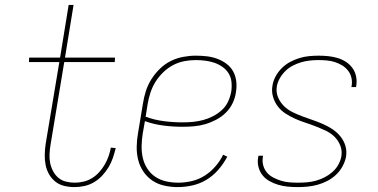

<svg xmlns="http://www.w3.org/2000/svg" viewBox="-20 -755 1540 783"><path d="M284 8Q262 8 241.5 3Q221 -2 205.5 -14.5Q190 -27 180 -44.5Q170 -62 166 -82.5Q162 -103 162.5 -124.5Q163 -146 166 -167L222 -502H98L99 -520H225L260 -735H280L245 -520H449L448 -502H242L186 -164Q183 -146 182 -127Q181 -108 184.5 -90.5Q188 -73 196.5 -57Q205 -41 218 -30Q231 -19 248.5 -14.5Q266 -10 285 -10Q303 -10 321.5 -14.5Q340 -19 356 -29Q372 -39 385 -53.5Q398 -68 407.5 -84.5Q417 -101 423 -118.5Q429 -136 432 -153L452 -151Q447 -131 440.5 -111.5Q434 -92 423 -73.5Q412 -55 397 -39Q382 -23 363.5 -12Q345 -1 324.5 3.5Q304 8 284 8Z M705 8Q677 8 650 2Q623 -4 601.5 -18.5Q580 -33 565 -55Q550 -77 543.5 -103Q537 -129 537.5 -157Q538 -185 543 -213L563 -333Q567 -359 575 -384Q583 -409 597.5 -432Q612 -455 632 -474.5Q652 -494 676 -506Q700 -518 726.5 -523Q753 -528 778 -528Q801 -528 823 -525.5Q845 -523 865.5 -515.5Q886 -508 903.5 -495Q921 -482 931 -463.5Q941 -445 943.5 -423Q946 -401 942 -378Q939 -356 928.5 -334Q918 -312 900.5 -295Q883 -278 861 -266.5Q839 -255 816.5 -248.5Q794 -242 771 -240Q748 -238 725 -238Q685 -238 646 -243Q607 -248 571 -261L562 -210Q558 -185 557.5 -159.5Q557 -134 562.5 -110.5Q568 -87 581 -67Q594 -47 613.5 -34Q633 -21 657 -15.5Q681 -10 707 -10Q734 -10 762 -16.5Q790 -23 814.5 -38.5Q839 -54 858.5 -76.5Q878 -99 890 -124L907 -116Q892 -88 871 -63.5Q850 -39 823 -22.5Q796 -6 765.5 1Q735 8 705 8ZM725 -256Q746 -256 767 -258Q788 -260 808.5 -265.5Q829 -271 848.5 -281Q868 -291 884.5 -306Q901 -321 910 -340.5Q919 -360 923 -381Q926 -401 924 -420.5Q922 -440 912.5 -455.5Q903 -471 887.5 -482Q872 -493 854.5 -499Q837 -505 817.5 -507.5Q798 -510 778 -510Q755 -510 731.5 -505.5Q708 -501 686 -489.5Q664 -478 645.5 -460Q627 -442 614 -421Q601 -400 593.5 -377Q586 -354 582 -330L574 -279Q609 -266 647.5 -261Q686 -256 725 -256Z M1194 8Q1173 8 1153 6Q1133 4 1114.5 -1.5Q1096 -7 1079 -16.5Q1062 -26 1050.5 -40.5Q1039 -55 1034 -74.5Q1029 -94 1033 -114L1034 -120H1053L1052 -115Q1049 -97 1053.5 -80.5Q1058 -64 1068.5 -51.5Q1079 -39 1094.5 -31Q1110 -23 1126 -18Q1142 -13 1159.5 -11.5Q1177 -10 1195 -10Q1213 -10 1231.5 -11.5Q1250 -13 1268 -18Q1286 -23 1303 -31.5Q1320 -40 1335 -53Q1350 -66 1359.5 -83Q1369 -100 1372 -117Q1376 -141 1367.5 -162Q1359 -183 1343.5 -198Q1328 -213 1307.5 -222.5Q1287 -232 1266.5 -240Q1246 -248 1224.5 -255Q1203 -262 1183 -271Q1163 -280 1144.5 -292Q1126 -304 1113 -321Q1100 -338 1093.5 -360Q1087 -382 1091 -405Q1094 -425 1104 -443.5Q1114 -462 1129 -477Q1144 -492 1162.5 -502Q1181 -512 1200.5 -518Q1220 -524 1240 -526Q1260 -528 1279 -528Q1299 -528 1318.5 -526Q1338 -524 1356.5 -518.5Q1375 -513 1390.5 -503Q1406 -493 1417 -478Q1428 -463 1432 -444.5Q1436 -426 1433 -406L1432 -400H1413L1414 -405Q1417 -422 1413 -438.5Q1409 -455 1399 -467.5Q1389 -480 1375 -488.5Q1361 -497 1345.5 -502Q1330 -507 1312.5 -508.5Q1295 -510 1278 -510Q1261 -510 1243 -508Q1225 -506 1208 -501Q1191 -496 1174.5 -487.5Q1158 -479 1144.5 -466Q1131 -453 1121.5 -436.5Q1112 -420 1109 -403Q1105 -379 1114 -358Q1123 -337 1138.5 -322Q1154 -307 1173.5 -297.5Q1193 -288 1214.5 -280Q1236 -272 1256.5 -265Q1277 -258 1297.5 -249Q1318 -240 1336 -228Q1354 -216 1368 -199Q1382 -182 1388.5 -160.5Q1395 -139 1391 -115Q1387 -95 1376.5 -76Q1366 -57 1350 -42Q1334 -27 1314.5 -17Q1295 -7 1275 -1.5Q1255 4 1234.5 6Q1214 8 1194 8Z"/></svg>

Font: Iosevka Term Curly Thin
Style: Italic
Weight: 100
Italic angle: -9°
Designer: Belleve Invis
Foundry: Belleve Invis
Version: Version 32.3.0